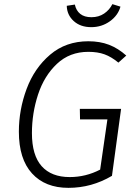

<svg xmlns="http://www.w3.org/2000/svg" viewBox="-20 -895 655 926"><path d="M589 -627 551 -593Q517 -621 484 -633Q451 -645 406 -645Q316 -645 254.5 -587Q193 -529 163.5 -439Q134 -349 134 -253Q134 -146 181 -93.5Q228 -41 316 -41Q394 -41 463 -77L498 -319H366L365 -370H564L520 -47Q422 11 310 11Q198 11 134.5 -58.5Q71 -128 71 -260Q71 -366 108.5 -466.5Q146 -567 222 -631.5Q298 -696 406 -696Q462 -696 506 -679Q550 -662 589 -627ZM302 -867 341 -873Q347 -844 367 -828Q387 -812 421 -812Q456 -812 482 -829.5Q508 -847 522 -875L561 -863Q549 -820 509.5 -792Q470 -764 420 -764Q368 -764 335.5 -793.5Q303 -823 302 -867Z"/></svg>

Font: FiraGO Light
Style: Italic
Weight: 300
Italic angle: -8°
Designer: bBox Type GmbH
Foundry: bBox Type GmbH
Version: Version 1.001